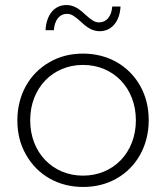

<svg xmlns="http://www.w3.org/2000/svg" viewBox="-20 -739 660 763"><path d="M83 -125C128 -44 211 4 310 4C359 4 404 -7 444 -30C523 -75 571 -160 571 -261C571 -312 560 -357 537 -398C492 -478 409 -526 310 -526C261 -526 216 -515 177 -492C97 -447 49 -362 49 -261C49 -210 60 -165 83 -125ZM100 -261C100 -390 190 -481 310 -481C430 -481 520 -390 520 -261C520 -132 430 -41 310 -41C190 -41 100 -132 100 -261ZM161 -619H194C197 -659 216 -684 247 -684C264 -684 277 -674 300 -654C325 -630 347 -615 376 -615C424 -615 456 -654 459 -713H426C423 -674 404 -650 373 -650C356 -650 343 -660 320 -680C295 -704 273 -719 244 -719C195 -719 164 -679 161 -619Z"/></svg>

Font: Montserrat Light
Style: Regular
Weight: 300
Designer: Julieta Ulanovsky
Foundry: Julieta Ulanovsky
Version: Version 7.200